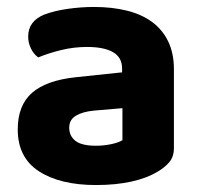

<svg xmlns="http://www.w3.org/2000/svg" viewBox="-20 -516 575 552"><path d="M256 -97Q278 -97 299.5 -101.5Q321 -106 332 -113V-205L250 -198Q218 -195 198.5 -183.5Q179 -172 179 -149Q179 -125 197 -111Q215 -97 256 -97ZM250 -496Q302 -496 344.5 -485.5Q387 -475 417 -453Q447 -431 463.5 -397Q480 -363 480 -317V-91Q480 -65 466.5 -49.5Q453 -34 434 -23Q403 -4 358 6Q313 16 256 16Q153 16 92 -23.5Q31 -63 31 -144Q31 -213 72 -249Q113 -285 198 -294L331 -308V-319Q331 -351 305 -366Q279 -381 230 -381Q192 -381 155.5 -372Q119 -363 90 -351Q78 -359 69.5 -375.5Q61 -392 61 -411Q61 -455 107 -474Q136 -485 174.5 -490.5Q213 -496 250 -496Z"/></svg>

Font: Baloo Bhai 2
Style: Bold
Weight: 700
Designer: Supriya Tembe, Noopur Datye and Ek Type
Foundry: Ek Type
Version: Version 1.640;PS 1.000;hotconv 16.6.51;makeotf.lib2.5.65220;